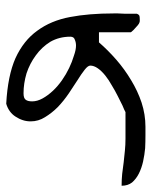

<svg xmlns="http://www.w3.org/2000/svg" viewBox="46 -542 496 629"><g transform="rotate(-90 294.5 -228.0)"><path d="M345.7 -273.4Q326.2 -287.1 311.5 -302.7Q295.9 -319.3 286.1 -336.9Q276.4 -354.5 276.4 -371.1Q276.4 -384.8 281.2 -391.6Q286.1 -399.4 302.7 -399.4Q335 -399.4 368.2 -389.6Q400.4 -378.9 426.8 -359.4Q454.1 -339.8 471.7 -311.5Q488.3 -282.2 488.3 -246.1Q488.3 -234.4 478.5 -231.4Q469.7 -227.5 459 -227.5Q445.3 -227.5 425.8 -234.4Q406.2 -240.2 385.7 -250Q365.2 -259.8 345.7 -273.4ZM10.7 -43.9Q22.5 -30.3 40 -21.5Q57.6 -12.7 79.1 -7.8Q101.6 -2.9 123 -1Q143.6 0 164.1 0H193.4Q233.4 0 272.5 -12.7Q310.5 -25.4 345.7 -46.9Q381.8 -68.4 413.1 -95.7Q444.3 -123 469.7 -152.3H502.9V-47.9Q502.9 -46.9 506.8 -43Q509.8 -39.1 514.6 -35.2Q519.5 -30.3 525.4 -25.4Q531.2 -20.5 535.2 -19.5L539.1 -18.6H544.9Q550.8 -18.6 555.7 -19.5Q560.5 -20.5 563.5 -28.3V-43V-67.4Q564.5 -79.1 564.5 -89.8V-104.5Q564.5 -185.5 552.7 -247.1Q541 -309.6 507.8 -354.5Q475.6 -399.4 418 -425.8Q360.4 -451.2 268.6 -456.1Q254.9 -452.1 244.1 -444.3Q233.4 -436.5 226.6 -425.8Q218.8 -414.1 214.8 -401.4Q210.9 -389.6 210.9 -376Q210.9 -350.6 224.6 -329.1Q238.3 -306.6 257.8 -287.1Q278.3 -267.6 302.7 -251Q326.2 -235.4 345.7 -222.7Q366.2 -210 379.9 -199.2Q393.6 -188.5 393.6 -180.7Q393.6 -168.9 384.8 -156.2Q376 -143.6 361.3 -131.8Q346.7 -120.1 329.1 -110.4Q311.5 -99.6 293.9 -90.8Q277.3 -82 262.7 -75.2Q248 -69.3 241.2 -65.4H154.3Q133.8 -65.4 114.3 -67.4L77.1 -71.3L39.1 -76.2Q20.5 -78.1 0 -78.1Q0 -57.6 10.7 -43.9Z"/></g></svg>

Font: Swanky and Moo Moo Cyrillic
Style: Regular
Weight: 400
Designer: Kimberly Geswein; Denis Ignatov
Foundry: Kimberly Geswein; Denis Ignatov
Version: Version 1.003 June 27, 2018